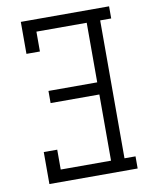

<svg xmlns="http://www.w3.org/2000/svg" viewBox="-83 -796 666 857"><g transform="rotate(-10 250.0 -367.5)"><path d="M71 0V-145H132V-55H360V-355H139V-410H360V-680H132V-590H71V-735H471V-680H421V-55H471V0Z"/></g></svg>

Font: Iosevka Slab Light
Style: Regular
Weight: 300
Monospace: yes
Designer: Belleve Invis
Foundry: Belleve Invis
Version: Version 11.1.0; ttfautohint (v1.8.3)